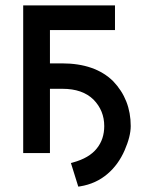

<svg xmlns="http://www.w3.org/2000/svg" viewBox="-20 -570 538 715"><path d="M408.2 -549.8V-458H166V-334H210.9Q334 -334 401.4 -267.6Q466.8 -199.2 466.8 -100.6Q466.8 -62.5 444.3 -10.7Q420.9 43 380.9 77.1Q337.9 114.3 278.3 124L271.5 125L244.1 37.1L251 35.2Q312.5 18.6 340.8 -17.6Q368.2 -51.8 368.2 -100.6Q368.2 -158.2 328.1 -199.2Q287.1 -239.3 212.9 -239.3H166V0H66.4V-549.8Z"/></svg>

Font: RobotoJAA
Style: Medium
Weight: 500
Version: Version 2.05; 2016-11-05